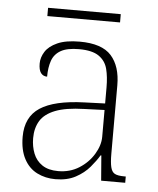

<svg xmlns="http://www.w3.org/2000/svg" viewBox="-50 -709 627 763"><g transform="rotate(5 263.5 -328.0)"><path d="M199 10Q159 10 126 -6.5Q93 -23 74 -58.5Q55 -94 55 -147Q55 -226 111.5 -263Q168 -300 287 -304L370 -307V-371Q370 -413 362 -444.5Q354 -476 327.5 -494.5Q301 -513 248 -513Q201 -513 175.5 -498.5Q150 -484 140.5 -457Q131 -430 131 -393Q115 -393 106 -405Q97 -417 97 -443Q97 -467 111.5 -490Q126 -513 159.5 -528Q193 -543 248 -543Q337 -543 374.5 -501Q412 -459 412 -383V-111Q412 -76 416.5 -57Q421 -38 433 -31.5Q445 -25 471 -25H477V0H381L373 -100H370Q357 -78 335 -52Q313 -26 279.5 -8Q246 10 199 10ZM207 -23Q254 -23 290.5 -46Q327 -69 348.5 -104.5Q370 -140 370 -174V-281L289 -278Q216 -276 174 -259.5Q132 -243 114.5 -214Q97 -185 97 -145Q97 -112 108 -84Q119 -56 143.5 -39.5Q168 -23 207 -23ZM111 -633V-666H401V-633Z"/></g></svg>

Font: Noto Serif Gujarati ExtraLight
Style: Regular
Weight: 250
Version: Version 2.102